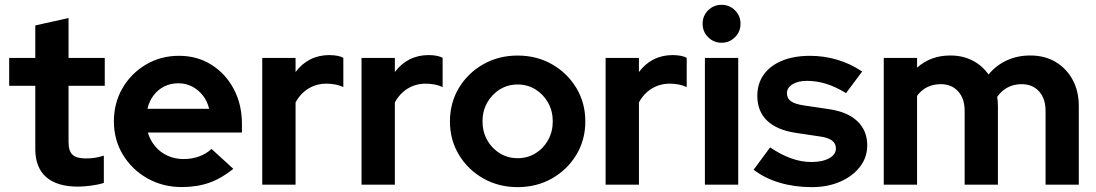

<svg xmlns="http://www.w3.org/2000/svg" viewBox="-20 -759 4503 789"><path d="M300.8 7.9Q214.3 7.9 169.7 -31.4Q125 -70.6 125 -146.8V-406.5H17.7V-521H125V-654.5L261.7 -684.9V-521H410.5V-406.5H261.7V-175.1Q261.7 -138.6 277.9 -123.3Q294.1 -107.9 333.7 -107.9Q353.9 -107.9 370.4 -110.6Q386.9 -113.2 406.7 -119.5V-7.3Q385.5 -0.3 354.5 3.8Q323.5 7.9 300.8 7.9Z M727.4 9.7Q649 9.7 585.5 -26.2Q522 -62.1 485 -123.3Q448 -184.4 448 -260.3Q448 -335.9 483.5 -396.9Q519 -457.9 580 -493.8Q641 -529.7 715.7 -529.7Q790.6 -529.7 848.7 -493.1Q906.9 -456.5 940.5 -393.3Q974.2 -330.2 974.2 -249.6V-214.4H587.5Q597.1 -182.6 617.6 -157.9Q638.1 -133.2 668.3 -119.3Q698.6 -105.4 734 -105.4Q768.7 -105.4 798.6 -116.3Q828.4 -127.2 849.1 -147.1L938.8 -65.2Q891 -26.3 840.5 -8.3Q790 9.7 727.4 9.7ZM585.9 -312H839.4Q832 -343.4 813.5 -366.8Q795 -390.1 769.3 -403.5Q743.6 -416.8 713 -416.8Q681.5 -416.8 655.5 -404Q629.5 -391.1 611.6 -367.8Q593.6 -344.4 585.9 -312Z M1057.7 0V-521H1194.6V-462.9Q1219.8 -496.9 1254.9 -514.8Q1290.1 -532.7 1333.9 -532.7Q1372.1 -532 1390.9 -521.5V-401.2Q1375.8 -408.4 1357.8 -411.8Q1339.8 -415.2 1321.1 -415.2Q1280.8 -415.2 1247.7 -395.2Q1214.6 -375.1 1194.6 -338V0Z M1465.7 0V-521H1602.6V-462.9Q1627.8 -496.9 1662.9 -514.8Q1698.1 -532.7 1741.9 -532.7Q1780.1 -532 1798.9 -521.5V-401.2Q1783.8 -408.4 1765.8 -411.8Q1747.8 -415.2 1729.1 -415.2Q1688.8 -415.2 1655.7 -395.2Q1622.6 -375.1 1602.6 -338V0Z M2107.2 10Q2029 10 1965.8 -25.9Q1902.7 -61.8 1865.8 -123Q1829 -184.2 1829 -260Q1829 -336.2 1865.7 -397.5Q1902.4 -458.8 1965.7 -494.8Q2029 -530.7 2107.1 -530.7Q2185.5 -530.7 2248.5 -494.8Q2311.5 -458.8 2348.4 -397.5Q2385.3 -336.2 2385.3 -260Q2385.3 -184.2 2348.5 -123Q2311.6 -61.8 2248.6 -25.9Q2185.6 10 2107.2 10ZM2107.2 -108.9Q2148.1 -108.9 2180.8 -129.1Q2213.5 -149.3 2232.5 -183.6Q2251.5 -217.9 2251.5 -260.4Q2251.5 -302.9 2232.3 -337.1Q2213.1 -371.3 2180.4 -391.6Q2147.6 -411.8 2107.2 -411.8Q2066.9 -411.8 2034.1 -391.6Q2001.2 -371.3 1982 -337.1Q1962.8 -302.9 1962.8 -260.4Q1962.8 -217.9 1981.9 -183.6Q2001.1 -149.3 2033.9 -129.1Q2066.8 -108.9 2107.2 -108.9Z M2468.7 0V-521H2605.6V-462.9Q2630.8 -496.9 2665.9 -514.8Q2701.1 -532.7 2744.9 -532.7Q2783.1 -532 2801.9 -521.5V-401.2Q2786.8 -408.4 2768.8 -411.8Q2750.8 -415.2 2732.1 -415.2Q2691.8 -415.2 2658.7 -395.2Q2625.6 -375.1 2605.6 -338V0Z M2876.7 0V-521H3013.6V0ZM2945.1 -583.4Q2912.7 -583.4 2890 -606.1Q2867.3 -628.8 2867.3 -661.4Q2867.3 -694.1 2890 -716.6Q2912.7 -739.2 2945.1 -739.2Q2977.6 -739.2 3000.3 -716.7Q3023.1 -694.1 3023.1 -661.3Q3023.1 -628.8 3000.3 -606.1Q2977.6 -583.4 2945.1 -583.4Z M3315.8 10Q3244.5 10 3183.2 -8.4Q3121.9 -26.7 3076.9 -61.6L3144.7 -153.2Q3190.5 -122.6 3231.8 -108Q3273 -93.3 3314.2 -93.3Q3359.9 -93.3 3387.5 -108.7Q3415.1 -124 3415.1 -149Q3415.1 -169.1 3399.4 -181.2Q3383.7 -193.3 3350 -198.1L3250.2 -213Q3172.3 -224.7 3132.2 -263.3Q3092.1 -302 3092.1 -365Q3092.1 -415.6 3118.6 -452.5Q3145.1 -489.5 3193.7 -509.5Q3242.3 -529.6 3308.8 -529.6Q3365.9 -529.6 3420.3 -513.6Q3474.8 -497.6 3522.9 -465L3456.7 -376.4Q3414 -402.5 3374.9 -414.6Q3335.7 -426.7 3296.2 -426.7Q3259.2 -426.7 3236.5 -412.6Q3213.8 -398.6 3213.8 -375.9Q3213.8 -354.7 3230.1 -343Q3246.3 -331.2 3284.6 -325.6L3384.5 -310.8Q3461.6 -300 3502.7 -261.4Q3543.8 -222.7 3543.8 -161.6Q3543.8 -112.2 3513.9 -73.6Q3484.1 -35 3432.8 -12.5Q3381.6 10 3315.8 10Z M3611.7 0V-521H3748.6V-481.1Q3804.9 -531 3884.9 -531Q3935.8 -531 3976.1 -510.5Q4016.3 -489.9 4042.2 -452.9Q4073.9 -491 4117.6 -511Q4161.3 -531 4214.2 -531Q4272.8 -531 4317.4 -504.7Q4361.9 -478.5 4387.6 -431.7Q4413.2 -385 4413.2 -323.4V0H4276.6V-303.4Q4276.6 -354 4249.8 -383.5Q4223 -413.1 4178 -413.1Q4147.1 -413.1 4121.6 -400.1Q4096.2 -387.1 4077.9 -361.1Q4079.2 -352.3 4080 -342.9Q4080.8 -333.6 4080.8 -323.4V0H3944.1V-303.4Q3944.1 -354 3917.4 -383.5Q3890.6 -413.1 3845.9 -413.1Q3815.2 -413.1 3790.6 -401Q3765.9 -389 3748.6 -365.1V0Z"/></svg>

Font: Red Hat Display
Style: Regular
Weight: 300
Designer: Pentagram, MCKL
Foundry: Pentagram, MCKL
Version: Version 1.023